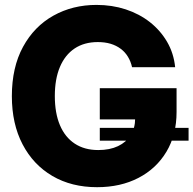

<svg xmlns="http://www.w3.org/2000/svg" viewBox="-20 -759 796 790"><path d="M379.4 11.2Q274.4 11.2 195.6 -34.9Q116.7 -81.1 72.8 -165.3Q28.8 -249.5 28.8 -363.3Q28.8 -481.9 74.7 -566.2Q120.6 -650.4 199.7 -694.6Q278.8 -738.8 377 -738.8Q440.9 -738.8 497.1 -720.5Q553.2 -702.1 596.7 -668Q640.1 -633.8 667.5 -586.9Q694.8 -540 700.7 -482.4H523.4Q518.1 -506.3 506.3 -525.6Q494.6 -544.9 476.6 -558.3Q458.5 -571.8 435.1 -578.9Q411.6 -585.9 382.3 -585.9Q326.7 -585.9 287.1 -559.6Q247.6 -533.2 226.6 -483.6Q205.6 -434.1 205.6 -363.8Q205.6 -293.5 226.6 -243.9Q247.6 -194.3 287.6 -168Q327.6 -141.6 384.3 -141.6Q431.6 -141.6 465.6 -157.7Q499.5 -173.8 517.8 -203.1Q536.1 -232.4 536.1 -271.5L573.7 -267.6H390.6V-396H706.5V-298.3Q706.5 -204.6 665 -135Q623.5 -65.4 549.8 -27.1Q476.1 11.2 379.4 11.2ZM390.6 -180.2V-232.9H755.9V-180.2Z"/></svg>

Font: Inter 28pt ExtraBold
Style: Regular
Weight: 800
Designer: Rasmus Andersson
Foundry: rsms
Version: Version 4.001;git-66647c0bb